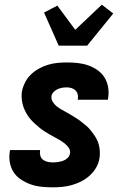

<svg xmlns="http://www.w3.org/2000/svg" viewBox="-20 -796 540 824"><path d="M206 8Q182 8 158 5.5Q134 3 112.5 -4.5Q91 -12 71.5 -24.5Q52 -37 39.5 -55.5Q27 -74 22.5 -97.5Q18 -121 22 -145L23 -152H152V-150Q150 -139 153 -128Q156 -117 164.5 -110.5Q173 -104 184 -101.5Q195 -99 206 -99Q217 -99 228 -100.5Q239 -102 249.5 -105.5Q260 -109 269 -117Q278 -125 280 -136Q283 -150 275.5 -161Q268 -172 258 -180Q248 -188 237 -194.5Q226 -201 214.5 -207Q203 -213 192 -219.5Q181 -226 170 -233Q159 -240 149.5 -248Q140 -256 130.5 -264.5Q121 -273 112.5 -282.5Q104 -292 97.5 -302.5Q91 -313 85.5 -325Q80 -337 77 -349.5Q74 -362 73 -375.5Q72 -389 74 -403Q78 -423 87.5 -442Q97 -461 112.5 -476Q128 -491 147 -501.5Q166 -512 186 -518Q206 -524 226.5 -526Q247 -528 267 -528Q291 -528 314 -525.5Q337 -523 358.5 -515.5Q380 -508 398.5 -495Q417 -482 428.5 -463.5Q440 -445 444 -422Q448 -399 444 -375L443 -368H314V-371Q316 -381 313.5 -391Q311 -401 304 -408Q297 -415 287 -418Q277 -421 267 -421Q257 -421 247.5 -419.5Q238 -418 228.5 -414Q219 -410 211 -402Q203 -394 201 -385Q199 -371 206 -359.5Q213 -348 223 -340Q233 -332 244.5 -325.5Q256 -319 267 -313Q278 -307 288.5 -300.5Q299 -294 310 -287Q321 -280 331 -272Q341 -264 351 -255.5Q361 -247 368.5 -237.5Q376 -228 383.5 -217.5Q391 -207 396.5 -195.5Q402 -184 405 -171Q408 -158 408.5 -144.5Q409 -131 407 -118Q404 -97 393 -77.5Q382 -58 365.5 -43Q349 -28 329.5 -18Q310 -8 289 -2Q268 4 247 6Q226 8 206 8ZM232 -600 169 -742 226 -772 303 -668 417 -776 466 -738 354 -600Z"/></svg>

Font: Iosevka Curly Heavy
Style: Italic
Weight: 900
Italic angle: -9°
Monospace: yes
Designer: Belleve Invis
Foundry: Belleve Invis
Version: Version 22.1.2; ttfautohint (v1.8.4)